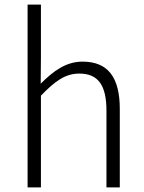

<svg xmlns="http://www.w3.org/2000/svg" viewBox="-20 -815 628 835"><path d="M100 0H158V-399C220 -463 264 -495 325 -495C408 -495 443 -443 443 -333V0H501V-341C501 -478 450 -547 339 -547C266 -547 211 -505 157 -451L158 -568V-795H100Z"/></svg>

Font: Noto Sans KR Light
Style: Regular
Weight: 300
Designer: Ryoko NISHIZUKA 西塚涼子 (kana, bopomofo & ideographs); Paul D. Hunt (Latin, Greek & Cyrillic); Sandoll Communications 산돌커뮤니
Foundry: Adobe
Version: Version 2.004;hotconv 1.0.118;makeotfexe 2.5.65603